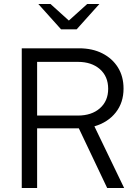

<svg xmlns="http://www.w3.org/2000/svg" viewBox="-20 -942 687 962"><path d="M89 0V-700H376Q443 -700 493 -674.5Q543 -649 571 -604Q599 -559 599 -498Q599 -428 560 -378.5Q521 -329 453 -309L602 0H517L375 -299H166V0ZM166 -363H370Q439 -363 480.5 -399.5Q522 -436 522 -497Q522 -559 480.5 -595.5Q439 -632 370 -632H166ZM233 -922 325 -839 417 -922H478L364 -795H286L172 -922Z"/></svg>

Font: Red Hat Text VF
Style: Regular
Weight: 400
Designer: Pentagram, MCKL
Foundry: Pentagram, MCKL
Version: Version 1.023